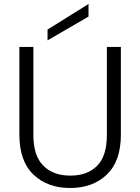

<svg xmlns="http://www.w3.org/2000/svg" viewBox="-20 -934 701 961"><path d="M147 -699V-259Q147 -155 196.5 -105Q246 -55 332 -55Q418 -55 466.5 -104.5Q515 -154 515 -259V-699H585V-260Q585 -127 514.5 -60Q444 7 331 7Q218 7 147.5 -60Q77 -127 77 -260V-699ZM423 -851 218 -732V-786L423 -914Z"/></svg>

Font: Poppins-Tabular Light
Style: Regular
Weight: 300
Designer: Ninad Kale (Devanagari), Jonny Pinhorn (Latin)
Foundry: Indian Type Foundry
Version: Version 4.004